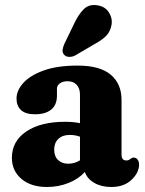

<svg xmlns="http://www.w3.org/2000/svg" viewBox="-20 -735 578 767"><path d="M27.5 -104.5Q27.5 -171 85 -209.8Q142.5 -248.5 240.5 -248.5Q273 -248.5 299.5 -243V-357Q299.5 -382 286.2 -396.2Q273 -410.5 250 -410.5Q231 -410.5 219.2 -402Q207.5 -393.5 207.5 -380V-352.5Q207.5 -316.5 184.8 -297.5Q162 -278.5 120 -278.5Q82 -278.5 64 -295.2Q46 -312 46 -341Q46 -373.5 73.2 -403.8Q100.5 -434 154.8 -453.5Q209 -473 290 -473Q379.5 -473 422.5 -436.5Q465.5 -400 465.5 -336V-115Q465.5 -106.5 470 -100.2Q474.5 -94 484.5 -94Q490.5 -94 494.2 -95.8Q498 -97.5 501 -100Q503.5 -102 506.5 -103.8Q509.5 -105.5 513.5 -105.5Q524 -105.5 529.8 -97.5Q535.5 -89.5 535.5 -77.5Q535.5 -45.5 505.5 -16.8Q475.5 12 424.5 12Q385.5 12 357 -4.2Q328.5 -20.5 319 -48Q293 -19.5 253 -3.8Q213 12 168 12Q103.5 12 65.5 -20.5Q27.5 -53 27.5 -104.5ZM196.5 -137.5Q196.5 -110.5 212 -95.8Q227.5 -81 252.5 -81Q278 -81 299.5 -94.5V-189Q280.5 -196 258 -196Q230 -196 213.2 -180.2Q196.5 -164.5 196.5 -137.5ZM274.5 -637Q292 -675.5 314 -697.8Q336 -720 371 -713.5Q400.5 -708.5 415.2 -685Q430 -661.5 425.5 -635.5Q421 -609.5 404.5 -592.2Q388 -575 354.5 -557L279.5 -513Q268.5 -507.5 256.2 -507.8Q244 -508 236.5 -516Q228.5 -525 230 -536Q231.5 -547 237 -559.5Z"/></svg>

Font: Fraunces 72pt SuperSoft
Style: Bold
Weight: 700
Version: Version 1.000;[0bf87f6ff]